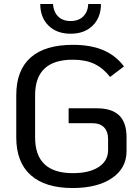

<svg xmlns="http://www.w3.org/2000/svg" viewBox="-20 -937 708 968"><path d="M62 -244V-457Q62 -583 134.5 -647Q207 -711 348 -711Q438 -711 501 -684Q564 -657 605 -602L535 -549Q501 -593 456.5 -614.5Q412 -636 347 -636Q157 -636 157 -457V-244Q157 -64 347 -64Q430 -64 477.5 -95Q525 -126 525 -181V-234Q525 -274 504.5 -295Q484 -316 444 -316H326V-391H468Q544 -391 581 -355Q618 -319 618 -245V-175Q618 -89 544.5 -39Q471 11 346 11Q208 11 135 -54Q62 -119 62 -244ZM183 -917H247Q250 -877 273 -854Q296 -831 336 -831Q376 -831 399.5 -854Q423 -877 425 -917H489Q489 -849 447.5 -808Q406 -767 336 -767Q266 -767 224.5 -808Q183 -849 183 -917Z"/></svg>

Font: KoHo Medium
Style: Regular
Weight: 500
Version: Version 1.000; ttfautohint (v1.6)